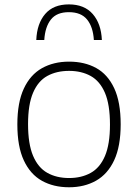

<svg xmlns="http://www.w3.org/2000/svg" viewBox="-20 -822 612 852"><path d="M286.5 9Q217.5 9 166 -19.8Q114.5 -48.5 85.8 -110Q57 -171.5 57 -270Q57 -367.5 85.8 -429Q114.5 -490.5 166.2 -519.5Q218 -548.5 286.5 -548.5Q355.5 -548.5 406.8 -520.2Q458 -492 486.8 -430.5Q515.5 -369 515.5 -270.5Q515.5 -173 486.8 -111.2Q458 -49.5 406.2 -20.2Q354.5 9 286.5 9ZM286.5 -32Q341.5 -32 382.5 -54.8Q423.5 -77.5 445.8 -129.8Q468 -182 468 -269Q468 -357.5 445.8 -409.8Q423.5 -462 382.5 -484.8Q341.5 -507.5 286.5 -507.5Q231 -507.5 190 -485Q149 -462.5 126.8 -410.5Q104.5 -358.5 104.5 -271.5Q104.5 -183 126.8 -130.5Q149 -78 190 -55Q231 -32 286.5 -32ZM141 -644.5Q144 -717.5 180.5 -760Q217 -802.5 285.5 -802.5Q354.5 -802.5 391.8 -759.5Q429 -716.5 432 -644.5H396.5Q393 -702.5 366.5 -735.2Q340 -768 285.5 -768Q231.5 -768 205.8 -735.2Q180 -702.5 176.5 -644.5Z"/></svg>

Font: Encode Sans SemiExpanded ExtraLight
Style: Regular
Weight: 250
Width: 6
Designer: Multiple Designers
Foundry: Impallari Type
Version: Version 3.002